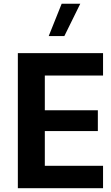

<svg xmlns="http://www.w3.org/2000/svg" viewBox="-20 -988 582 1008"><path d="M215.3 -117.7V-299.8H493.7V-409.2H215.3V-591.3H521V-709H73.7V0H521V-117.7ZM235.8 -798.8H317.9L401.4 -968.3H303.7Z"/></svg>

Font: Estedad Bold
Style: Regular
Weight: 700
Designer: Amin Abedi
Version: Version 7.3